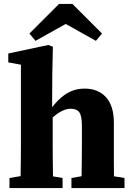

<svg xmlns="http://www.w3.org/2000/svg" viewBox="-20 -953 672 973"><path d="M28 0V-51L124 -67H202L297 -51V0ZM84 0Q84 -25 84.5 -62.5Q85 -100 85.5 -140Q86 -180 86 -212V-625L22 -637V-682L225 -725L248 -716L245 -577L244 -382L247 -371V-212Q247 -180 247.5 -140Q248 -100 248.5 -62.5Q249 -25 250 0ZM342 0V-51L434 -67H511L611 -51V0ZM393 0Q393 -25 393.5 -62Q394 -99 394.5 -139Q395 -179 395 -212V-316Q395 -364 382.5 -383Q370 -402 338 -402Q320 -402 299.5 -393Q279 -384 258 -367Q237 -350 216 -327L207 -392H231Q259 -431 286.5 -455.5Q314 -480 343.5 -492Q373 -504 409 -504Q477 -504 517 -460.5Q557 -417 557 -331V-212Q557 -179 557 -139Q557 -99 557.5 -62Q558 -25 559 0ZM347 -933 497 -783 466 -746 266 -858H360L160 -746L129 -783L279 -933Z"/></svg>

Font: Source Serif 4 18pt
Style: Bold
Weight: 700
Designer: Frank Grießhammer
Foundry: Adobe Systems Incorporated
Version: Version 4.004;hotconv 1.0.116;makeotfexe 2.5.65601